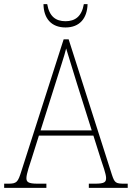

<svg xmlns="http://www.w3.org/2000/svg" viewBox="-23 -903 634 923"><path d="M292 -771C360 -771 396 -815 398 -883H380C370 -824 338 -801 292 -801C245 -801 214 -824 204 -883H186C187 -814 224 -771 292 -771ZM-3 0H200V-20H158C111 -20 104 -29 104 -47C104 -67 122 -119 129 -140L164 -251H426L463 -134C470 -113 487 -66 487 -48C487 -28 481 -20 433 -20H404V0H591V-20H575C533 -20 528 -24 515 -63L307 -714H283L80 -81C63 -27 58 -20 16 -20H-3ZM172 -276 247 -513C262 -563 288 -638 295 -670C307 -631 328 -563 347 -501L418 -276Z"/></svg>

Font: Noto Serif Armenian SemiCondensed Thin
Style: Regular
Weight: 100
Width: 4
Designer: Monotype Design Team
Foundry: Monotype Imaging Inc.
Version: Version 2.008